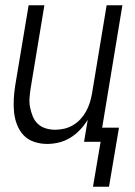

<svg xmlns="http://www.w3.org/2000/svg" viewBox="-20 -540 515 731"><path d="M334 171 363 0H300L314 -84Q302 -64 285 -46Q268 -28 247.5 -15.5Q227 -3 204.5 2.5Q182 8 159 8Q134 8 110 0Q86 -8 70 -25Q54 -42 45 -65Q36 -88 33.5 -113Q31 -138 32.5 -163.5Q34 -189 38 -215L89 -520H149L97 -206Q94 -187 92.5 -168Q91 -149 94.5 -131.5Q98 -114 104.5 -97.5Q111 -81 123.5 -69Q136 -57 153.5 -51.5Q171 -46 190 -46Q207 -46 224.5 -50Q242 -54 258 -63.5Q274 -73 286.5 -86.5Q299 -100 307.5 -115.5Q316 -131 321.5 -148Q327 -165 330 -182L386 -520H446L369 -54H433L395 171Z"/></svg>

Font: Iosevka QP Light
Style: Italic
Weight: 300
Italic angle: -9°
Designer: Belleve Invis
Foundry: Belleve Invis
Version: Version 20.0.0; ttfautohint (v1.8.4)